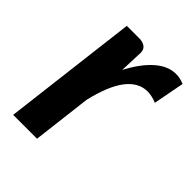

<svg xmlns="http://www.w3.org/2000/svg" viewBox="-156 -602 688 688"><g transform="rotate(45 188.5 -258.0)"><path d="M26 0 88.5 -513.5H151Q169 -513.5 180.5 -505.5Q192 -497.5 192 -480V-478Q192 -476.5 191.5 -468Q191 -459.5 190.5 -441.2Q190 -423 188.5 -390Q220 -450.5 257.5 -483.5Q295 -516.5 335.5 -516.5Q356 -516.5 377 -507.5L354.5 -389.5Q329.5 -400 307 -400Q262.5 -400 229 -357.5Q195.5 -315 174 -224.5L147 0Z"/></g></svg>

Font: Lato TR
Style: Bold Italic
Weight: 700
Italic angle: -12°
Designer: Lukasz Dziedzic
Foundry: tyPoland Lukasz Dziedzic
Version: Version 1.104 2013